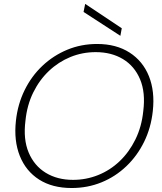

<svg xmlns="http://www.w3.org/2000/svg" viewBox="-20 -933 812 965"><path d="M340 12Q243 12 176.5 -30.5Q110 -73 79.5 -149.5Q49 -226 60 -326Q69 -409 103.5 -479.5Q138 -550 193 -602Q248 -654 318 -683Q388 -712 468 -712Q564 -712 631 -669Q698 -626 728.5 -550Q759 -474 748 -375Q739 -291 704.5 -220.5Q670 -150 615 -97.5Q560 -45 490 -16.5Q420 12 340 12ZM347 -29Q413 -29 473 -53Q533 -77 581 -122.5Q629 -168 660.5 -232Q692 -296 700 -374Q712 -468 684 -534.5Q656 -601 598 -636Q540 -671 461 -671Q394 -671 334 -646.5Q274 -622 226 -576.5Q178 -531 147 -468Q116 -405 108 -327Q96 -233 124 -166.5Q152 -100 210 -64.5Q268 -29 347 -29ZM585 -753 400 -873 408 -913H409L592 -791Z"/></svg>

Font: DM Sans 28pt ExtraLight
Style: Italic
Weight: 250
Italic angle: -10°
Version: Version 4.004;gftools[0.9.30]